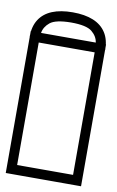

<svg xmlns="http://www.w3.org/2000/svg" viewBox="-101 -736 474 781"><g transform="rotate(10 136.0 -345.5)"><path d="M291 -249Q291 -228.5 291 -204.2Q291 -180 291 -153.8Q291 -127.5 291 -100.8Q291 -74 291 -48.5Q291 -23 291 0Q291 0 275.2 0Q259.5 0 236.2 0Q213 0 189.8 0Q166.5 0 150.8 0Q135 0 135 0Q135 0 135 0Q135 0 135 0Q135 0 135 0Q135 0 135 0Q131.5 -7.5 131.5 -20Q131.5 -32.5 135 -40Q145.5 -40 158.5 -40Q171.5 -40 186.2 -40Q201 -40 217.5 -40Q234 -40 251 -40Q251 -40 251 -40Q251 -40 251 -40Q251 -40 251 -40Q251 -40 251 -40Q251 -40 251 -40Q251 -40 251 -40Q251 -40 251 -40Q251 -40 251 -40Q251 -40 251 -61Q251 -82 251 -113.2Q251 -144.5 251 -175.8Q251 -207 251 -228Q251 -249 251 -249ZM-20 -249H20Q20 -249 20 -228Q20 -207 20 -175.8Q20 -144.5 20 -113.2Q20 -82 20 -61Q20 -40 20 -40Q20 -40 20 -40Q20 -40 20 -40Q20 -40 20 -40Q20 -40 20 -40Q20 -40 20 -40Q20 -40 20 -40Q20 -40 20 -40Q20 -40 20 -40Q37.5 -40 53.8 -40Q70 -40 84.8 -40Q99.5 -40 112.5 -40Q125.5 -40 136 -40Q140 -32.5 140 -20Q140 -7.5 136 0Q136 0 136 0Q136 0 136 0Q136 0 136 0Q136 0 136 0Q136 0 120.2 0Q104.5 0 81.2 0Q58 0 34.8 0Q11.5 0 -4.2 0Q-20 0 -20 0Q-20 -23 -20 -48.5Q-20 -74 -20 -100.8Q-20 -127.5 -20 -153.8Q-20 -180 -20 -204.2Q-20 -228.5 -20 -249ZM291 -188H251Q251 -188 251 -203.8Q251 -219.5 251 -240.5Q251 -261.5 251 -277.2Q251 -293 251 -293Q251 -293 251 -293Q251 -293 251 -293Q251 -293 251 -293Q251 -293 251 -293Q251 -293 251 -308.8Q251 -324.5 251 -345.5Q251 -366.5 251 -382.2Q251 -398 251 -398H291ZM-20 -188V-398H20Q20 -398 20 -382.2Q20 -366.5 20 -345.5Q20 -324.5 20 -308.8Q20 -293 20 -293Q20 -293 20 -293Q20 -293 20 -293Q20 -293 20 -293Q20 -293 20 -293Q20 -293 20 -277.2Q20 -261.5 20 -240.5Q20 -219.5 20 -203.8Q20 -188 20 -188ZM291 -337H251Q251 -337 251 -358Q251 -379 251 -410.2Q251 -441.5 251 -472.8Q251 -504 251 -525Q251 -546 251 -546Q251 -546 251 -546Q251 -546 251 -546Q251 -546 251 -546Q251 -546 251 -546Q251 -546 251 -546Q251 -546 251 -546Q251 -546 251 -546Q251 -546 251 -546Q234 -546 217.5 -546Q201 -546 186.2 -546Q171.5 -546 158.5 -546Q145.5 -546 135 -546Q131.5 -553.5 131.5 -566Q131.5 -578.5 135 -586Q135 -586 135 -586Q135 -586 135 -586Q135 -586 135 -586Q135 -586 135 -586Q135 -586 150.8 -586Q166.5 -586 189.8 -586Q213 -586 236.2 -586Q259.5 -586 275.2 -586Q291 -586 291 -586Q291 -563 291 -537.5Q291 -512 291 -485.2Q291 -458.5 291 -432.2Q291 -406 291 -381.8Q291 -357.5 291 -337ZM-20 -337Q-20 -357.5 -20 -381.8Q-20 -406 -20 -432.2Q-20 -458.5 -20 -485.2Q-20 -512 -20 -537.5Q-20 -563 -20 -586Q-20 -586 -4.2 -586Q11.5 -586 34.8 -586Q58 -586 81.2 -586Q104.5 -586 120.2 -586Q136 -586 136 -586Q136 -586 136 -586Q136 -586 136 -586Q136 -586 136 -586Q136 -586 136 -586Q140 -578.5 140 -566Q140 -553.5 136 -546Q125.5 -546 112.5 -546Q99.5 -546 84.8 -546Q70 -546 53.8 -546Q37.5 -546 20 -546Q20 -546 20 -546Q20 -546 20 -546Q20 -546 20 -546Q20 -546 20 -546Q20 -546 20 -546Q20 -546 20 -546Q20 -546 20 -546Q20 -546 20 -546Q20 -546 20 -525Q20 -504 20 -472.8Q20 -441.5 20 -410.2Q20 -379 20 -358Q20 -337 20 -337ZM135.5 -691Q185.5 -691 220.2 -676.8Q255 -662.5 273.2 -634Q291.5 -605.5 291.5 -563Q291.5 -563 291.5 -563Q291.5 -563 291.5 -563Q291.5 -563 291.5 -563Q291.5 -563 277.5 -563Q263.5 -563 245 -563Q226.5 -563 212.5 -563Q198.5 -563 198.5 -563Q191 -563 180.8 -563Q170.5 -563 159 -563Q147.5 -563 135.5 -563Q107 -563 84.2 -563Q61.5 -563 45.5 -563Q45.5 -563 38 -563Q30.5 -563 19.5 -563Q8.5 -563 -2.5 -563Q-13.5 -563 -20.5 -563Q-20.5 -563 -20.5 -563Q-20.5 -563 -20.5 -563Q-20.5 -563 -20.5 -563Q-20.5 -605.5 -2.2 -634Q16 -662.5 50.8 -676.8Q85.5 -691 135.5 -691Q135.5 -691 135.5 -691Q135.5 -691 135.5 -691ZM135.5 -649Q135.5 -649 135.5 -649Q135.5 -649 135.5 -649Q72 -648.5 49.2 -630Q26.5 -611.5 22.5 -586Q22.5 -586 22.5 -586Q22.5 -586 22.5 -586Q22.5 -586 22.5 -586Q22.5 -586 23.8 -586Q25 -586 26.2 -586Q27.5 -586 27.5 -586Q45 -586 74.5 -586Q104 -586 135.5 -586Q163.5 -586 184.2 -586Q205 -586 217.5 -586Q217.5 -586 225.2 -586Q233 -586 240.8 -586Q248.5 -586 248.5 -586Q248.5 -586 248.5 -586Q248.5 -586 248.5 -586Q248.5 -586 248.5 -586Q245 -611.5 222.2 -630.2Q199.5 -649 135.5 -649Z"/></g></svg>

Font: Honk
Style: Regular
Weight: 400
Designer: Noopur Datye & Yesha Goshar
Foundry: Ek Type
Version: Version 1.000